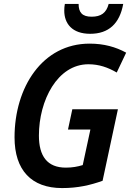

<svg xmlns="http://www.w3.org/2000/svg" viewBox="-20 -947 662 977"><path d="M439 -775C533 -775 589 -827 607 -927H533C521 -881 494 -862 446 -862C398 -862 380 -884 380 -927H310C308 -916 307 -905 307 -893C307 -827 347 -775 439 -775ZM296 10C377 10 440 -5 502 -27L580 -391H348L326 -288H440L401 -107C375 -99 348 -94 315 -94C220 -94 178 -153 178 -257C178 -436 272 -620 430 -620C484 -620 529 -604 574 -578L622 -679C569 -708 509 -725 436 -725C195 -725 54 -502 54 -248C54 -81 140 10 296 10Z"/></svg>

Font: Noto Sans SemiCondensed SemiBold
Style: Italic
Weight: 600
Width: 4
Italic angle: -12°
Designer: Monotype Design Team
Foundry: Monotype Imaging Inc.
Version: Version 2.013